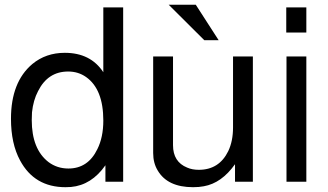

<svg xmlns="http://www.w3.org/2000/svg" viewBox="-20 -760 1373 803"><path d="M495.1 -729V0H420.9V-68.8Q362.8 14.2 276.9 22Q266.1 22.9 253.9 22.9Q124 22.9 64 -88.9Q25.9 -159.2 25.9 -263.2Q25.9 -417 115.2 -492.2Q171.9 -539.1 251 -539.1Q358.9 -539.1 412.1 -458V-729ZM265.1 -460.9Q180.2 -460.9 139.2 -378.9Q119.1 -340.8 113.8 -290Q112.8 -274.9 112.8 -257.8Q112.8 -136.2 183.1 -82Q219.2 -55.2 266.1 -55.2Q348.1 -55.2 387.2 -136.2Q412.1 -186 412.1 -255.9Q412.1 -387.2 339.8 -438Q307.1 -460.9 265.1 -460.9Z M1037.6 0H962.9V-73.2Q906.7 5.9 832.5 19Q812.5 22.9 787.6 22.9Q680.7 22.9 639.6 -46.9Q620.6 -78.1 620.6 -120.1V-523.9H703.6V-152.8Q703.6 -83 762.7 -59.1Q783.7 -49.8 811.5 -49.8Q896.5 -49.8 934.6 -127.9Q954.6 -169.9 954.6 -227.1V-523.9H1037.6ZM798.8 -740.2 894.5 -591.8H834.5L685.5 -740.2Z M1261.2 -523.9V0H1178.2V-523.9ZM1261.2 -729V-624H1177.2V-729Z"/></svg>

Font: SolaimanLipiNormal
Style: Normal
Weight: 400
Designer: Solaiman Karim
Version: Version 1.6.1 ; ttfautohint (v1.5.65-e2d9)